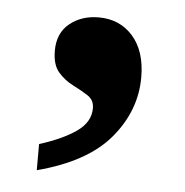

<svg xmlns="http://www.w3.org/2000/svg" viewBox="-35 -190 367 380"><g transform="rotate(5 149.0 0.0)"><path d="M147 -156Q189 -156 215 -126.5Q241 -97 241 -45Q241 21 195.5 75.5Q150 130 51 156V104Q96 90 123.5 71Q151 52 151 24Q151 8 138 -0.5Q125 -9 108 -17.5Q91 -26 78.5 -40.5Q66 -55 66 -83Q66 -118 89.5 -137Q113 -156 147 -156Z"/></g></svg>

Font: Noto Serif Sinhala
Style: Bold
Weight: 700
Designer: Jelle Bosma - Monotype Design Team
Foundry: Monotype Imaging Inc.
Version: Version 2.007; ttfautohint (v1.8.4.7-5d5b)